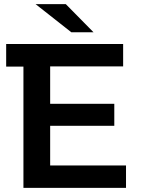

<svg xmlns="http://www.w3.org/2000/svg" viewBox="-20 -914 710 934"><path d="M593 -109V0H94V-590H10V-700H579V-591H224V-409H536V-302H224V-109ZM153 -894H300L435 -757H327Z"/></svg>

Font: mBank SemiBold
Style: Regular
Weight: 600
Designer: Julieta Ulanovsky
Foundry: Julieta Ulanovsky
Version: Version 7.200